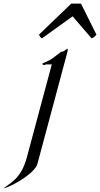

<svg xmlns="http://www.w3.org/2000/svg" viewBox="-139 -923 564 1082"><path d="M404.6 -727.5 317.3 -902.8H262.6L80.4 -727.5C86.4 -717.3 87 -712.4 97.8 -707L270.2 -831.1L377.1 -707C388.5 -711.4 391.6 -713.9 404.6 -727.5ZM241.6 -647.5C236.2 -647.5 228.9 -640.1 222.4 -635.7C216.3 -631.3 204.9 -630.9 204.9 -630.9C204.9 -630.9 178.8 -609.9 154.1 -592.3C132.4 -577.1 101.2 -567.9 99.5 -563.5C97.5 -559.6 108.8 -556.2 112.2 -556.2C115.1 -556.2 118.1 -560.1 118.1 -560.1H152.8L12.1 -35.2C-21.8 91.3 -89.4 110.4 -119.1 139.2C-57.1 121.1 58.6 50.3 72 0L235.6 -610.4C240.8 -629.8 243.3 -640 243.3 -644.4C243.3 -646.6 242.7 -647.5 241.6 -647.5Z"/></svg>

Font: Pierce
Style: Oblique
Weight: 400
Italic angle: -15°
Version: Version 0.2.0